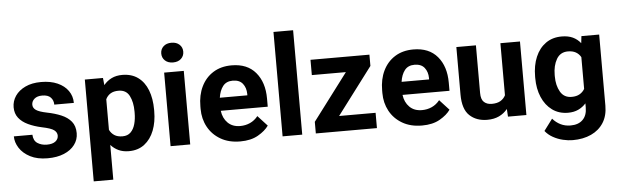

<svg xmlns="http://www.w3.org/2000/svg" viewBox="-55 -958 4428 1374"><g transform="rotate(-5 2159.0 -271.0)"><path d="M340.3 -146Q340.3 -168.9 319.1 -185.3Q297.9 -201.7 231 -215.3Q177.2 -227.1 134.8 -247.1Q92.3 -267.1 67.9 -298.3Q43.5 -329.6 43.5 -375Q43.5 -418.9 68.6 -456.1Q93.8 -493.2 141.1 -515.6Q188.5 -538.1 254.4 -538.1Q322.8 -538.1 372.3 -516.1Q421.9 -494.1 448.7 -455.8Q475.6 -417.5 475.6 -368.7H335Q335 -399.4 315.4 -420.2Q295.9 -440.9 253.9 -440.9Q218.3 -440.9 198.2 -423.6Q178.2 -406.2 178.2 -381.8Q178.2 -357.9 200.2 -342.8Q222.2 -327.6 277.3 -316.4Q334.5 -305.2 379.6 -286.1Q424.8 -267.1 450.9 -235.1Q477.1 -203.1 477.1 -151.4Q477.1 -105 449.7 -68.4Q422.4 -31.7 372.6 -11Q322.8 9.8 254.9 9.8Q180.7 9.8 129.9 -16.6Q79.1 -43 53 -83.7Q26.9 -124.5 26.9 -167.5H160.2Q162.1 -124.5 190.7 -106.2Q219.2 -87.9 257.8 -87.9Q298.3 -87.9 319.3 -104.2Q340.3 -120.6 340.3 -146Z M1043.5 -270V-259.8Q1043.5 -182.6 1019.8 -121.6Q996.1 -60.5 950.4 -25.4Q904.8 9.8 838.4 9.8Q796.4 9.8 764.4 -5.1Q732.4 -20 709 -46.4V203.1H568.4V-528.3H698.7L704.1 -476.6Q728 -505.9 761 -522Q793.9 -538.1 837.4 -538.1Q904.8 -538.1 950.7 -504.6Q996.6 -471.2 1020 -410.9Q1043.5 -350.6 1043.5 -270ZM902.8 -259.8V-270Q902.8 -336.9 879.6 -382.3Q856.4 -427.7 801.3 -427.7Q766.1 -427.7 743.7 -413.8Q721.2 -399.9 709 -374.5V-154.8Q721.2 -129.4 743.9 -114.7Q766.6 -100.1 802.2 -100.1Q838.9 -100.1 860.8 -121.8Q882.8 -143.6 892.8 -179.9Q902.8 -216.3 902.8 -259.8Z M1129.4 -666Q1129.4 -696.8 1150.9 -716.8Q1172.4 -736.8 1208.5 -736.8Q1244.6 -736.8 1266.1 -716.8Q1287.6 -696.8 1287.6 -666Q1287.6 -635.3 1266.1 -615.2Q1244.6 -595.2 1208.5 -595.2Q1172.4 -595.2 1150.9 -615.2Q1129.4 -635.3 1129.4 -666ZM1279.3 -528.3V0H1138.2V-528.3Z M1638.7 9.8Q1556.6 9.8 1497.6 -24.7Q1438.5 -59.1 1407 -117.2Q1375.5 -175.3 1375.5 -246.1V-265.6Q1375.5 -345.7 1405.5 -407.2Q1435.5 -468.8 1491 -503.4Q1546.4 -538.1 1623 -538.1Q1735.4 -538.1 1795.4 -467Q1855.5 -396 1855.5 -279.3V-220.7H1518.1Q1524.9 -167 1558.6 -133.5Q1592.3 -100.1 1647.5 -100.1Q1685.5 -100.1 1718.5 -115Q1751.5 -129.9 1775.4 -160.2L1843.8 -85.9Q1818.8 -49.8 1767.3 -20Q1715.8 9.8 1638.7 9.8ZM1621.6 -428.2Q1575.7 -428.2 1551.3 -397Q1526.9 -365.7 1519.5 -314.5H1717.3V-325.2Q1716.8 -368.7 1693.6 -398.4Q1670.4 -428.2 1621.6 -428.2Z M2084 -750V0H1942.9V-750Z M2620.6 -109.9V0H2181.6V-83.5L2434.1 -418.5H2189.5V-528.3H2612.8V-447.3L2358.4 -109.9Z M2944.3 9.8Q2862.3 9.8 2803.2 -24.7Q2744.1 -59.1 2712.6 -117.2Q2681.2 -175.3 2681.2 -246.1V-265.6Q2681.2 -345.7 2711.2 -407.2Q2741.2 -468.8 2796.6 -503.4Q2852.1 -538.1 2928.7 -538.1Q3041 -538.1 3101.1 -467Q3161.1 -396 3161.1 -279.3V-220.7H2823.7Q2830.6 -167 2864.3 -133.5Q2897.9 -100.1 2953.1 -100.1Q2991.2 -100.1 3024.2 -115Q3057.1 -129.9 3081.1 -160.2L3149.4 -85.9Q3124.5 -49.8 3073 -20Q3021.5 9.8 2944.3 9.8ZM2927.2 -428.2Q2881.3 -428.2 2856.9 -397Q2832.5 -365.7 2825.2 -314.5H3022.9V-325.2Q3022.5 -368.7 2999.3 -398.4Q2976.1 -428.2 2927.2 -428.2Z M3562 0 3558.6 -55.2Q3533.7 -24.4 3497.6 -7.3Q3461.4 9.8 3413.1 9.8Q3335 9.8 3286.1 -36.1Q3237.3 -82 3237.3 -187V-528.3H3377.9V-186Q3377.9 -139.2 3399.4 -120.1Q3420.9 -101.1 3454.6 -101.1Q3493.7 -101.1 3517.6 -115.5Q3541.5 -129.9 3553.7 -154.3V-528.3H3694.3V0Z M3780.3 -257.8V-268.1Q3780.3 -348.6 3806.2 -409.4Q3832 -470.2 3880.1 -504.2Q3928.2 -538.1 3994.1 -538.1Q4041 -538.1 4074.2 -522.5Q4107.4 -506.8 4129.9 -478L4135.7 -528.3H4263.2V-17.6Q4263.2 54.7 4231.2 105Q4199.2 155.3 4142.1 181.6Q4085 208 4009.3 208Q3976.6 208 3939.5 199.2Q3902.3 190.4 3868.9 171.9Q3835.4 153.3 3813 125L3875 42Q3899.4 70.3 3931.6 86.2Q3963.9 102.1 4002.9 102.1Q4059.6 102.1 4090.8 71Q4122.1 40 4122.1 -16.6V-46.4Q4098.6 -20 4066.9 -5.1Q4035.2 9.8 3993.2 9.8Q3927.7 9.8 3879.9 -25.1Q3832 -60.1 3806.2 -120.6Q3780.3 -181.2 3780.3 -257.8ZM3920.9 -268.1V-257.8Q3920.9 -192.4 3947.3 -146.7Q3973.6 -101.1 4028.8 -101.1Q4063 -101.1 4085.9 -114.3Q4108.9 -127.4 4122.1 -150.4V-378.4Q4108.9 -401.9 4086.2 -414.8Q4063.5 -427.7 4029.8 -427.7Q3974.6 -427.7 3947.8 -381.3Q3920.9 -335 3920.9 -268.1Z"/></g></svg>

Font: Vazirmatn FD
Style: Bold
Weight: 700
Designer: Saber Rastikerdar
Foundry: Saber Rastikerdar
Version: Version 33.001